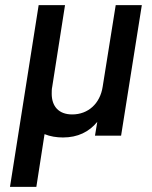

<svg xmlns="http://www.w3.org/2000/svg" viewBox="-20 -530 592 750"><path d="M432 -510 381 -191C371 -126 325 -83 262 -83C209 -83 182 -115 182 -164C182 -173 182 -182 184 -191L234 -510H131L19 200H122L154 -6C176 3 201 7 226 7C284 7 328 -15 360 -54L351 0H453L534 -510Z"/></svg>

Font: Arthouse Owned Medium
Style: Italic
Weight: 500
Italic angle: -10°
Designer: Jeremy Tribby
Foundry: Tribby Type
Version: Version 1.000;PS 001.000;hotconv 1.0.88;makeotf.lib2.5.64775